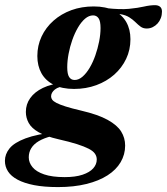

<svg xmlns="http://www.w3.org/2000/svg" viewBox="-98 -480 662 761"><path d="M483.5 -367Q469.5 -367 459.5 -374.2Q449.5 -381.5 439 -392Q428.5 -402.5 414.2 -411.5Q400 -420.5 378.2 -424Q356.5 -427.5 323 -421.5L321 -448Q378 -441.5 413.5 -445Q449 -448.5 472.8 -454Q496.5 -459.5 516.5 -459.5Q529 -459.5 536.5 -453.2Q544 -447 544 -434Q544 -420.5 539.5 -408.5Q535 -396.5 526.8 -387.2Q518.5 -378 507.5 -372.5Q496.5 -367 483.5 -367ZM198 -163Q214 -163 229.2 -176.2Q244.5 -189.5 257.5 -211.5Q270.5 -233.5 280 -260.8Q289.5 -288 295 -316Q300.5 -344 300.5 -369Q300.5 -396 292.8 -407.5Q285 -419 271 -419Q254.5 -419 239.2 -406Q224 -393 211 -370.8Q198 -348.5 188.5 -321.5Q179 -294.5 173.8 -266.5Q168.5 -238.5 168.5 -213.5Q168.5 -186.5 176 -174.8Q183.5 -163 198 -163ZM273.5 -454.5Q321.5 -454.5 353.8 -438Q386 -421.5 402.5 -392.5Q419 -363.5 419 -324.5Q419 -282.5 402 -246.8Q385 -211 354.8 -184.2Q324.5 -157.5 283.8 -142.5Q243 -127.5 195.5 -127.5Q147.5 -127.5 115 -144Q82.5 -160.5 66.2 -189.8Q50 -219 50 -258Q50 -299.5 66.8 -335.2Q83.5 -371 114 -398Q144.5 -425 185 -439.8Q225.5 -454.5 273.5 -454.5ZM132 261.5Q77 261.5 37.2 253.8Q-2.5 246 -28.2 232.2Q-54 218.5 -66.2 199.5Q-78.5 180.5 -78.5 157.5Q-78.5 131 -60.2 108.2Q-42 85.5 3 68.5Q48 51.5 129 42.5H174.5L172 50Q134 52.5 105 60Q76 67.5 56 79.2Q36 91 26 107.2Q16 123.5 16 143.5Q16 164.5 30.8 182.5Q45.5 200.5 77 211.2Q108.5 222 158.5 222Q201 222 229.2 212.5Q257.5 203 271.5 187.2Q285.5 171.5 285.5 152Q285.5 139.5 278.2 129Q271 118.5 253.5 109.5Q236 100.5 207 91.2Q178 82 134 72Q83.5 60.5 55.2 44.2Q27 28 15.8 7.5Q4.5 -13 4.5 -36.5Q4.5 -67 21.8 -91.2Q39 -115.5 72 -131.5Q105 -147.5 152.5 -151.5L167 -139.5Q134.5 -137.5 119.5 -125.2Q104.5 -113 104.5 -98Q104.5 -91 109 -84.8Q113.5 -78.5 126 -72Q138.5 -65.5 162 -58Q185.5 -50.5 224 -41.5Q290.5 -26 328.5 -5Q366.5 16 382.2 41.2Q398 66.5 398 97Q398 132.5 380.2 162.8Q362.5 193 328.2 215Q294 237 244.5 249.2Q195 261.5 132 261.5Z"/></svg>

Font: Newsreader 24pt
Style: Bold Italic
Weight: 700
Italic angle: -17°
Designer: Hugues Gentile
Foundry: Production Type
Version: Version 1.003